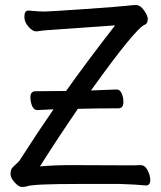

<svg xmlns="http://www.w3.org/2000/svg" viewBox="-20 -731 640 764"><path d="M68 13Q54 13 38 -5.5Q22 -24 22 -37Q22 -49 24.5 -56Q27 -63 40 -74.5Q53 -86 57 -91Q134 -211 193 -296L128 -293Q115 -293 108 -309Q101 -325 101 -344Q101 -368 122 -368L243 -369Q326 -486 438 -630L155 -610L124 -606Q110 -606 93.5 -624.5Q77 -643 77 -664Q77 -689 93 -689Q137 -685 156 -685Q174 -685 318 -695Q462 -705 484.5 -708Q507 -711 521 -711Q538 -711 553 -690Q568 -669 568 -655Q568 -638 557 -633Q521 -621 342 -371L444 -375Q457 -375 464 -359.5Q471 -344 471 -325Q471 -300 451 -300Q369 -300 290 -298Q213 -186 139 -69Q200 -74 264 -74L502 -73Q524 -73 539 -74Q557 -74 567.5 -53Q578 -32 578 -15Q578 7 560 7Q522 3 457 1H292Q113 1 88 10Q79 13 68 13Z"/></svg>

Font: LXGW WenKai Medium
Style: Regular
Weight: 500
Designer: LXGW / Fontworks Inc.
Foundry: LXGW / Fontworks Inc.
Version: Version 1.501; October 10, 2024